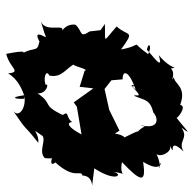

<svg xmlns="http://www.w3.org/2000/svg" viewBox="-23 -566 623 617"><g transform="rotate(90 288.5 -257.5)"><path d="M77 -269 81 -234C104 -201 79 -211 60 -189C60 -193 50 -156 91 -139C45 -171 92 -94 48 -77C123 -99 79 -90 100 -93C68 -38 133 -87 114 -72C155 -66 122 -52 166 3C142 -41 142 -25 153 34C199 23 211 -17 216 28C234 -4 270 -19 297 -27C300 3 293 27 286 -24C327 -32 364 -5 333 14C414 -41 370 -15 439 -69C405 -73 386 -37 417 -83C433 -94 467 -69 488 -90C491 -116 489 -130 460 -123C527 -95 502 -124 502 -124C560 -188 523 -205 544 -211C545 -241 574 -242 577 -242L521 -249C569 -323 538 -344 532 -308C538 -365 553 -327 501 -338C567 -401 568 -416 500 -406C536 -464 500 -465 504 -461C533 -448 521 -473 469 -446C492 -450 470 -505 445 -491C498 -515 412 -479 467 -536C432 -516 426 -554 390 -529C421 -570 391 -538 358 -513C364 -514 321 -549 317 -525C258 -547 250 -505 228 -505C252 -489 217 -514 200 -495C195 -524 207 -497 157 -456C215 -474 152 -432 140 -418C113 -423 127 -436 154 -422C108 -357 124 -415 139 -335C74 -382 99 -357 65 -321C119 -273 119 -286 57 -283ZM414 -307 400 -330 333 -297 266 -282 238 -304 235 -340C208 -339 200 -358 268 -382C240 -346 261 -399 257 -369C301 -414 281 -379 288 -377C303 -412 299 -428 342 -439C359 -455 398 -459 382 -397C401 -445 366 -421 405 -387C405 -387 392 -404 423 -343C421 -358 392 -299 423 -272ZM207 -218 259 -202 264 -246 309 -183 323 -193 412 -208C389 -164 374 -159 372 -178C360 -158 334 -168 349 -149C346 -102 356 -97 351 -150C315 -76 317 -120 280 -67C282 -97 245 -104 253 -93C237 -85 199 -92 223 -105C231 -147 198 -157 182 -192C188 -156 198 -221 206 -222Z"/></g></svg>

Font: Asimov Aggro
Style: CondIt
Weight: 500
Designer: Google
Version: Version 2.000980; 2014